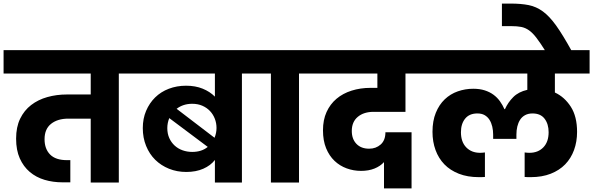

<svg xmlns="http://www.w3.org/2000/svg" viewBox="-37 -1020 3315 1073"><path d="M-17 -740H725V-609H627V0H470V-357H345Q285 -357 248.5 -328Q212 -299 212 -242Q212 -188 243 -156.5Q274 -125 337 -125H356V-1H313Q259 -1 212 -15Q165 -29 129.5 -59Q94 -89 73.5 -135Q53 -181 53 -245Q53 -310 75.5 -356.5Q98 -403 137 -433Q176 -463 227.5 -477.5Q279 -492 337 -492H470V-609H-17Z M1164 -126Q1140 -95 1099 -77Q1058 -59 1004 -59Q952 -59 907.5 -77Q863 -95 830.5 -127Q798 -159 779.5 -204.5Q761 -250 761 -304Q761 -357 779.5 -400.5Q798 -444 830 -475.5Q862 -507 906.5 -524Q951 -541 1003 -541Q1055 -541 1095.5 -524.5Q1136 -508 1164 -480V-609H691V-740H1413V-609H1315V0H1164ZM1037 -440Q987 -440 950 -412L1162 -250Q1173 -277 1173 -305Q1173 -332 1163.5 -356.5Q1154 -381 1136.5 -399.5Q1119 -418 1094 -429Q1069 -440 1037 -440ZM1037 -171Q1090 -171 1124 -199L909 -360Q898 -333 898 -304Q898 -273 909 -248.5Q920 -224 939 -206.5Q958 -189 983.5 -180Q1009 -171 1037 -171Z M1477 -609H1379V-740H1732V-609H1634V0H1477Z M1698 -740H2344L2343 -609H2229V-395H2051Q1996 -395 1962.5 -367Q1929 -339 1929 -288Q1929 -243 1955 -216Q1981 -189 2026 -189Q2064 -189 2090.5 -212.5Q2117 -236 2117 -281H2263V33H2109V-114Q2088 -91 2055.5 -78Q2023 -65 1981 -65Q1939 -65 1900.5 -79Q1862 -93 1832.5 -121Q1803 -149 1785.5 -191.5Q1768 -234 1768 -292Q1768 -350 1788 -394Q1808 -438 1843.5 -468Q1879 -498 1928 -513.5Q1977 -529 2034 -529H2072V-609H1698Z M2929 -30Q2923 -30 2914.5 -30Q2906 -30 2895 -31V-168Q2902 -167 2909.5 -166.5Q2917 -166 2922 -166Q2970 -166 2999.5 -196.5Q3029 -227 3029 -281Q3029 -327 3006.5 -356.5Q2984 -386 2939 -386Q2915 -386 2897.5 -376.5Q2880 -367 2869.5 -350.5Q2859 -334 2854 -313Q2849 -292 2849 -268V-244H2719V-268Q2719 -291 2714 -312.5Q2709 -334 2698.5 -350.5Q2688 -367 2671.5 -376.5Q2655 -386 2631 -386Q2586 -386 2562.5 -357Q2539 -328 2539 -281Q2539 -227 2568.5 -196.5Q2598 -166 2646 -166Q2651 -166 2658 -166.5Q2665 -167 2673 -168V-31Q2662 -30 2653.5 -30Q2645 -30 2639 -30Q2576 -30 2527.5 -49Q2479 -68 2446.5 -101.5Q2414 -135 2397 -181.5Q2380 -228 2380 -283Q2380 -344 2398.5 -389.5Q2417 -435 2448.5 -465Q2480 -495 2521.5 -509.5Q2563 -524 2608 -524Q2644 -524 2672 -515Q2700 -506 2721 -490.5Q2742 -475 2757 -454Q2772 -433 2782 -410H2785Q2802 -448 2831.5 -477.5Q2861 -507 2910 -518V-609H2310V-740H3258V-609H3064V-503Q3118 -478 3153 -423.5Q3188 -369 3188 -283Q3188 -228 3171 -181.5Q3154 -135 3121.5 -101.5Q3089 -68 3040.5 -49Q2992 -30 2929 -30Z M3011 -735Q2982 -781 2961 -808.5Q2940 -836 2919.5 -850.5Q2899 -865 2876 -869.5Q2853 -874 2820 -874H2768V-1000H2817Q2875 -1000 2917.5 -991.5Q2960 -983 2997 -956Q3034 -929 3071.5 -876.5Q3109 -824 3158 -735H3011Z"/></svg>

Font: SVN-Poppins
Style: Bold
Weight: 700
Designer: Ninad Kale (Devanagari), Jonny Pinhorn (Latin)
Foundry: Indian Type Foundry
Version: Version 3.200;PS 1.000;hotconv 16.6.54;makeotf.lib2.5.65590